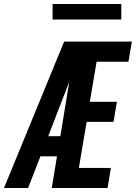

<svg xmlns="http://www.w3.org/2000/svg" viewBox="-46 -944 682 964"><path d="M-26 0 276 -735H616L599 -634H439L405 -433H541L524 -332H389L350 -101H511L494 0H214L240 -159H157L95 0ZM196 -260H257L302 -535Q298 -524 293.5 -512.5Q289 -501 285 -490ZM218 -846V-924H563V-846Z"/></svg>

Font: Iosevka SS04 Extended
Style: Bold Italic
Weight: 700
Width: 7
Italic angle: -9°
Monospace: yes
Designer: Belleve Invis
Foundry: Belleve Invis
Version: Version 19.0.0; ttfautohint (v1.8.4)